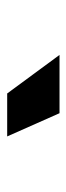

<svg xmlns="http://www.w3.org/2000/svg" viewBox="156 -820 187 540"><g transform="rotate(90 250.0 -549.5)"><path d="M242.4 -475.7 134 -622.9H297.9L363.2 -475.7Z"/></g></svg>

Font: Afacad Flux ExtraBold
Style: Regular
Weight: 800
Designer: Kristian Moeller
Foundry: Dicotype
Version: Version 1.100